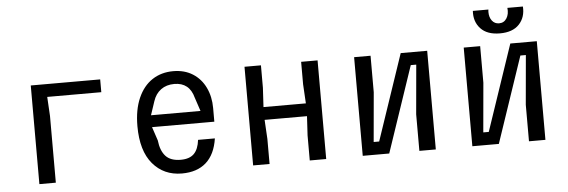

<svg xmlns="http://www.w3.org/2000/svg" viewBox="-48 -886 3097 1047"><g transform="rotate(-5 1500.0 -362.5)"><path d="M130 -540H510V-470H214L220 -365V0H130Z M690 -268Q690 -358 718 -421.5Q746 -485 795.5 -517.5Q845 -550 910 -550Q972 -550 1017 -521.5Q1062 -493 1086 -443Q1110 -393 1110 -331V-256H769L794 -181Q800 -125 827 -95Q854 -65 910 -65Q958 -65 982.5 -89.5Q1007 -114 1013 -165H1105Q1092 -78 1042.5 -34Q993 10 910 10Q811 10 750.5 -61.5Q690 -133 690 -268ZM1040 -321 1015 -396Q993 -480 910 -480Q867 -480 837 -458Q807 -436 794 -396L769 -321Z M1300 -540H1390V-417L1384 -312H1616L1610 -417V-540H1700V0H1610V-137L1616 -242H1384L1390 -137V0H1300Z M1996 -70H1966L1990 -340V-540H1900V0H2045L2204 -470H2234L2210 -200V0H2300V-540H2155Z M2596 -70H2566L2590 -340V-540H2500V0H2645L2804 -470H2834L2810 -200V0H2900V-540H2755ZM2756 -735H2841Q2845 -676 2809.5 -638Q2774 -600 2704 -600Q2634 -600 2598.5 -638Q2563 -676 2567 -735H2652L2651 -722Q2651 -692 2665.5 -673.5Q2680 -655 2704 -655Q2731 -655 2745.5 -678Q2760 -701 2756 -735Z"/></g></svg>

Font: Sligoil Micro
Style: Regular
Weight: 400
Designer: Ariel Martín Pérez
Foundry: Igor Stepanchenko
Version: Version 1.001